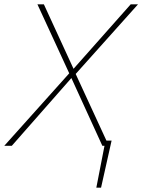

<svg xmlns="http://www.w3.org/2000/svg" viewBox="-21 -678 662 893"><path d="M474 -24H498L449 195H427L465 0H455L311 -315L34 0H-1L301 -337L153 -658H183L321 -358L587 -658H621L331 -334Z"/></svg>

Font: Ysabeau Infant Extralight
Style: Italic
Weight: 200
Italic angle: -12°
Designer: Christian Thalmann (Catharsis Fonts)
Version: Version 0.003